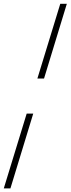

<svg xmlns="http://www.w3.org/2000/svg" viewBox="-74 -788 382 1040"><path d="M164.5 -362.5H128.5L252.5 -767.5H288ZM-53.5 232.5 70.5 -172.5H106L-17.5 232.5Z"/></svg>

Font: Newsreader Display Medium
Style: Italic
Weight: 500
Italic angle: -17°
Designer: Hugues Gentile
Foundry: Production Type
Version: Version 1.001